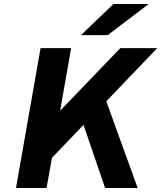

<svg xmlns="http://www.w3.org/2000/svg" viewBox="-20 -941 807 961"><path d="M60 0 183 -700H336L281 -387L582 -700H767L512 -434L669 0H506L398 -316L240 -151L213 0ZM385 -765 548 -921H724L519 -765Z"/></svg>

Font: Overpass Black
Style: Italic
Weight: 900
Italic angle: -10°
Designer: Delve Withrington, Dave Bailey, Thomas Jockin
Foundry: Delve Fonts LLC
Version: Version 4.000